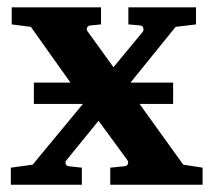

<svg xmlns="http://www.w3.org/2000/svg" viewBox="-20 -508 585 528"><path d="M456.1 -222.2H363.8L483.9 -55.2L537.1 -46.9V0H283.2V-46.9L321.8 -50.8Q329.1 -51.3 331.5 -56.6Q334 -62 330.1 -67.9L251 -175.8L163.1 -67.9Q158.7 -63 160.6 -57.1Q162.6 -51.3 169.9 -50.8L205.1 -46.9V0H9.8V-46.9L69.8 -55.2L208 -222.2H73.2V-280.8H173.8L64.9 -434.1L12.2 -440.9V-487.8H257.8V-440.9L229 -438Q221.2 -437.5 219.2 -431.2Q217.3 -424.8 222.2 -419.9L292 -323.2L372.1 -419.9Q376 -424.8 374 -431.2Q372.1 -437.5 365.2 -438L333 -440.9V-487.8H519V-440.9L462.9 -434.1L338.9 -280.8H456.1Z"/></svg>

Font: Veleka
Style: Bold
Weight: 700
Designer: Stefan Peev, Context Ltd, 2016; SIL International, 1997-2014.
Foundry: Stefan Peev, Context Ltd, 2016
Version: Version 1.000